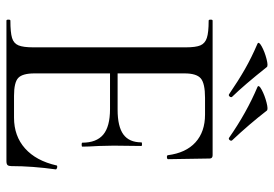

<svg xmlns="http://www.w3.org/2000/svg" viewBox="-144 -686 831 582"><g transform="rotate(90 271.0 -395.5)"><path d="M43 -12Q79 -12 95.5 -17Q112 -22 118 -36.5Q124 -51 124 -81V-544Q124 -574 118 -588Q112 -602 95.5 -607.5Q79 -613 43 -613Q40 -613 40 -619Q40 -625 43 -625H451Q461 -625 461 -616L463 -490Q463 -487 457.5 -486.5Q452 -486 451 -489Q444 -544 412 -573Q380 -602 328 -602H277Q233 -602 218 -589Q203 -576 203 -540V-85Q203 -49 216.5 -36Q230 -23 271 -23H337Q393 -23 430.5 -56.5Q468 -90 482 -152Q482 -154 486 -154Q489 -154 491.5 -152.5Q494 -151 494 -150Q484 -78 484 -15Q484 -7 481 -3.5Q478 0 469 0H43Q40 0 40 -6Q40 -12 43 -12ZM311 -314H165V-337H313Q364 -337 388 -354.5Q412 -372 412 -409Q412 -411 417.5 -411Q423 -411 423 -409L422 -325L423 -280Q425 -248 425 -230Q425 -228 419 -228Q413 -228 413 -230Q413 -273 388.5 -293.5Q364 -314 311 -314ZM244 -761Q236 -765 253 -774Q270 -783 291.5 -788.5Q313 -794 316 -789Q357 -736 406 -684Q407 -683 407 -681Q407 -678 404 -675.5Q401 -673 398 -675Q322 -728 244 -761ZM113 -761Q105 -765 121.5 -774Q138 -783 159.5 -788.5Q181 -794 184 -789Q238 -721 274 -684Q275 -683 275 -681Q275 -678 272 -675.5Q269 -673 266 -675Q225 -703 190 -723Q155 -743 113 -761Z"/></g></svg>

Font: Cormorant Infant Medium
Style: Regular
Weight: 500
Designer: Christian Thalmann (Catharsis Fonts)
Foundry: Catharsis Fonts
Version: Version 4.000